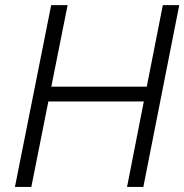

<svg xmlns="http://www.w3.org/2000/svg" viewBox="-20 -740 729 760"><path d="M182.6 -719.7H247.6L183.1 -397H561L624.5 -719.7H689.5L547.4 0H482.9L549.3 -338.4H171.4L104 0H39.1Z"/></svg>

Font: Reddit Sans Vanilla Light
Style: Italic
Weight: 300
Italic angle: -11.25°
Designer: Stephen Hutchings
Version: Version 1.013